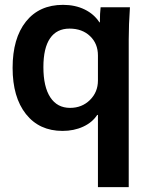

<svg xmlns="http://www.w3.org/2000/svg" viewBox="-20 -530 605 792"><path d="M384 -56H381Q361 -25 323 -7.5Q285 10 238 10Q142 10 87 -59.5Q32 -129 32 -250Q32 -372 87 -441Q142 -510 240 -510Q290 -510 329 -491Q368 -472 390 -438H392Q392 -476 395 -500H516Q511 -428 511 -367V242H384ZM384 -198V-301Q384 -350 351.5 -381Q319 -412 267 -412Q214 -412 186.5 -372Q159 -332 159 -253Q159 -172 187.5 -128.5Q216 -85 269 -85Q318 -85 351 -117.5Q384 -150 384 -198Z"/></svg>

Font: Sarabun
Style: Bold
Weight: 700
Designer: Suppakit Chalermlarp | Katatrad Co.,Ltd.
Foundry: Cadson Demak Co.,Ltd.
Version: Version 1.000; ttfautohint (v1.6)